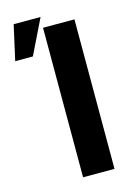

<svg xmlns="http://www.w3.org/2000/svg" viewBox="-119 -841 625 903"><g transform="rotate(-15 193.5 -390.0)"><path d="M323 -728H170V0H323ZM3 -610H89L172 -780H41Z"/></g></svg>

Font: Wafeq
Style: Bold
Weight: 700
Designer: Rasmus Andersson & Azza Alameddine
Foundry: Google & TypeTogether
Version: Version 3.000;FEAKit 1.0